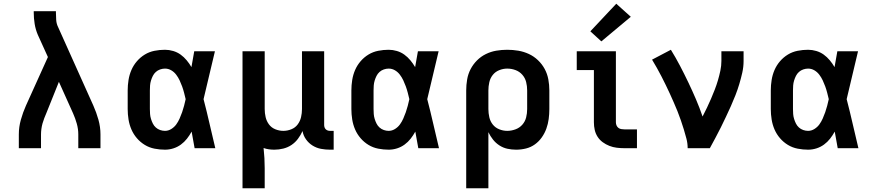

<svg xmlns="http://www.w3.org/2000/svg" viewBox="-20 -795 4690 1030"><path d="M81 0V-74Q81 -114 92 -153Q103 -192 119 -228L237 -489L183 -608Q171 -636 166 -666.5Q161 -697 161 -728V-735H280V-728Q280 -708 281.5 -687.5Q283 -667 292 -649L481 -228Q497 -192 508 -153Q519 -114 519 -74V0H400V-74Q400 -103 392 -131.5Q384 -160 372 -187L296 -356L229 -189Q223 -175 217.5 -161Q212 -147 208 -132.5Q204 -118 202 -103Q200 -88 200 -74V0Z M865 8Q837 8 809 2.5Q781 -3 757 -17.5Q733 -32 714.5 -53.5Q696 -75 685 -100.5Q674 -126 669.5 -154Q665 -182 665 -210V-310Q665 -338 669.5 -366Q674 -394 685 -419.5Q696 -445 714.5 -466.5Q733 -488 757 -502.5Q781 -517 809 -522.5Q837 -528 865 -528Q887 -528 909 -521.5Q931 -515 949 -502Q967 -489 981.5 -471.5Q996 -454 1007 -435Q1011 -456 1014.5 -477.5Q1018 -499 1022 -520H1133Q1117 -456 1102.5 -391.5Q1088 -327 1072 -263Q1089 -198 1104 -132Q1119 -66 1135 0H1024Q1020 -22 1016 -44.5Q1012 -67 1008 -89Q997 -69 983 -51Q969 -33 950.5 -19.5Q932 -6 910 1Q888 8 865 8ZM865 -93Q883 -93 899 -103Q915 -113 925.5 -127.5Q936 -142 943.5 -159Q951 -176 957 -193Q963 -210 967.5 -227.5Q972 -245 976 -263Q972 -280 967.5 -297.5Q963 -315 957 -331.5Q951 -348 943.5 -364Q936 -380 925 -394.5Q914 -409 898.5 -418Q883 -427 865 -427Q852 -427 839 -422.5Q826 -418 816 -409Q806 -400 800 -388Q794 -376 790 -363Q786 -350 785 -336.5Q784 -323 784 -310V-210Q784 -197 785 -183.5Q786 -170 790 -157Q794 -144 800 -132Q806 -120 816 -111Q826 -102 839 -97.5Q852 -93 865 -93Z M1281 215V-520H1400V-210Q1400 -188 1405 -166.5Q1410 -145 1423 -127.5Q1436 -110 1457 -101.5Q1478 -93 1500 -93Q1522 -93 1543 -101.5Q1564 -110 1577 -127.5Q1590 -145 1595 -166.5Q1600 -188 1600 -210V-520H1719V-124Q1719 -118 1721 -112Q1723 -106 1727.5 -101.5Q1732 -97 1738 -95Q1744 -93 1750 -93H1770V8H1750Q1726 8 1702 3.5Q1678 -1 1657 -14Q1636 -27 1621.5 -47.5Q1607 -68 1603 -92Q1593 -70 1578.5 -50.5Q1564 -31 1544 -17.5Q1524 -4 1500 2Q1476 8 1452 8Q1437 8 1422.5 6Q1408 4 1394 -1Q1397 26 1398.5 53Q1400 80 1400 107V215Z M2065 8Q2037 8 2009 2.5Q1981 -3 1957 -17.5Q1933 -32 1914.5 -53.5Q1896 -75 1885 -100.5Q1874 -126 1869.5 -154Q1865 -182 1865 -210V-310Q1865 -338 1869.5 -366Q1874 -394 1885 -419.5Q1896 -445 1914.5 -466.5Q1933 -488 1957 -502.5Q1981 -517 2009 -522.5Q2037 -528 2065 -528Q2087 -528 2109 -521.5Q2131 -515 2149 -502Q2167 -489 2181.5 -471.5Q2196 -454 2207 -435Q2211 -456 2214.5 -477.5Q2218 -499 2222 -520H2333Q2317 -456 2302.5 -391.5Q2288 -327 2272 -263Q2289 -198 2304 -132Q2319 -66 2335 0H2224Q2220 -22 2216 -44.5Q2212 -67 2208 -89Q2197 -69 2183 -51Q2169 -33 2150.5 -19.5Q2132 -6 2110 1Q2088 8 2065 8ZM2065 -93Q2083 -93 2099 -103Q2115 -113 2125.5 -127.5Q2136 -142 2143.5 -159Q2151 -176 2157 -193Q2163 -210 2167.5 -227.5Q2172 -245 2176 -263Q2172 -280 2167.5 -297.5Q2163 -315 2157 -331.5Q2151 -348 2143.5 -364Q2136 -380 2125 -394.5Q2114 -409 2098.5 -418Q2083 -427 2065 -427Q2052 -427 2039 -422.5Q2026 -418 2016 -409Q2006 -400 2000 -388Q1994 -376 1990 -363Q1986 -350 1985 -336.5Q1984 -323 1984 -310V-210Q1984 -197 1985 -183.5Q1986 -170 1990 -157Q1994 -144 2000 -132Q2006 -120 2016 -111Q2026 -102 2039 -97.5Q2052 -93 2065 -93Z M2481 215V-310Q2481 -339 2486 -368.5Q2491 -398 2504.5 -424Q2518 -450 2539 -471Q2560 -492 2586.5 -505Q2613 -518 2642 -523Q2671 -528 2701 -528Q2731 -528 2760.5 -523Q2790 -518 2817 -505.5Q2844 -493 2866 -472Q2888 -451 2902 -425Q2916 -399 2921.5 -369.5Q2927 -340 2927 -310V-210Q2927 -183 2923.5 -156.5Q2920 -130 2911 -105Q2902 -80 2886.5 -58Q2871 -36 2849.5 -20.5Q2828 -5 2802 1.5Q2776 8 2749 8Q2725 8 2702 3Q2679 -2 2659 -15Q2639 -28 2624.5 -46.5Q2610 -65 2600 -86V215ZM2701 -93Q2723 -93 2745 -101Q2767 -109 2782 -126Q2797 -143 2802.5 -165Q2808 -187 2808 -210V-310Q2808 -333 2802.5 -355Q2797 -377 2782 -394Q2767 -411 2745.5 -419Q2724 -427 2701 -427Q2679 -427 2658 -418.5Q2637 -410 2623.5 -393Q2610 -376 2605 -354Q2600 -332 2600 -310V-210Q2600 -188 2605 -166Q2610 -144 2623.5 -127Q2637 -110 2658 -101.5Q2679 -93 2701 -93Z M3329 0Q3309 0 3288.5 -2.5Q3268 -5 3249 -12.5Q3230 -20 3213.5 -32Q3197 -44 3186 -61Q3175 -78 3170.5 -98Q3166 -118 3166 -139V-419H3074V-520H3284V-139Q3284 -130 3287.5 -122Q3291 -114 3297.5 -109Q3304 -104 3312.5 -102.5Q3321 -101 3329 -101H3397V0ZM3206 -573 3147 -627 3286 -775 3364 -705Z M3669 0Q3669 -26 3662.5 -51Q3656 -76 3648.5 -100.5Q3641 -125 3632.5 -149.5Q3624 -174 3614.5 -198Q3605 -222 3594.5 -245.5Q3584 -269 3573.5 -292.5Q3563 -316 3551.5 -339Q3540 -362 3528.5 -385Q3517 -408 3504 -430.5Q3491 -453 3478 -475L3579 -528Q3605 -486 3628 -442Q3651 -398 3672.5 -353Q3694 -308 3713.5 -262.5Q3733 -217 3749 -170Q3761 -193 3772.5 -217Q3784 -241 3794.5 -265.5Q3805 -290 3814.5 -314.5Q3824 -339 3831.5 -364.5Q3839 -390 3844.5 -416Q3850 -442 3850 -468V-520H3969V-468Q3969 -436 3962 -405Q3955 -374 3946 -344Q3937 -314 3925.5 -284.5Q3914 -255 3901 -226Q3888 -197 3874.5 -168.5Q3861 -140 3847 -111.5Q3833 -83 3818 -55.5Q3803 -28 3788 0Z M4315 8Q4287 8 4259 2.5Q4231 -3 4207 -17.5Q4183 -32 4164.5 -53.5Q4146 -75 4135 -100.5Q4124 -126 4119.5 -154Q4115 -182 4115 -210V-310Q4115 -338 4119.5 -366Q4124 -394 4135 -419.5Q4146 -445 4164.5 -466.5Q4183 -488 4207 -502.5Q4231 -517 4259 -522.5Q4287 -528 4315 -528Q4337 -528 4359 -521.5Q4381 -515 4399 -502Q4417 -489 4431.5 -471.5Q4446 -454 4457 -435Q4461 -456 4464.5 -477.5Q4468 -499 4472 -520H4583Q4567 -456 4552.5 -391.5Q4538 -327 4522 -263Q4539 -198 4554 -132Q4569 -66 4585 0H4474Q4470 -22 4466 -44.5Q4462 -67 4458 -89Q4447 -69 4433 -51Q4419 -33 4400.5 -19.5Q4382 -6 4360 1Q4338 8 4315 8ZM4315 -93Q4333 -93 4349 -103Q4365 -113 4375.5 -127.5Q4386 -142 4393.5 -159Q4401 -176 4407 -193Q4413 -210 4417.5 -227.5Q4422 -245 4426 -263Q4422 -280 4417.5 -297.5Q4413 -315 4407 -331.5Q4401 -348 4393.5 -364Q4386 -380 4375 -394.5Q4364 -409 4348.5 -418Q4333 -427 4315 -427Q4302 -427 4289 -422.5Q4276 -418 4266 -409Q4256 -400 4250 -388Q4244 -376 4240 -363Q4236 -350 4235 -336.5Q4234 -323 4234 -310V-210Q4234 -197 4235 -183.5Q4236 -170 4240 -157Q4244 -144 4250 -132Q4256 -120 4266 -111Q4276 -102 4289 -97.5Q4302 -93 4315 -93Z"/></svg>

Font: Zed Sans Extended
Style: Bold
Weight: 700
Width: 7
Designer: Belleve Invis
Foundry: Belleve Invis
Version: Version 1.0.0; ttfautohint (v1.8.4)